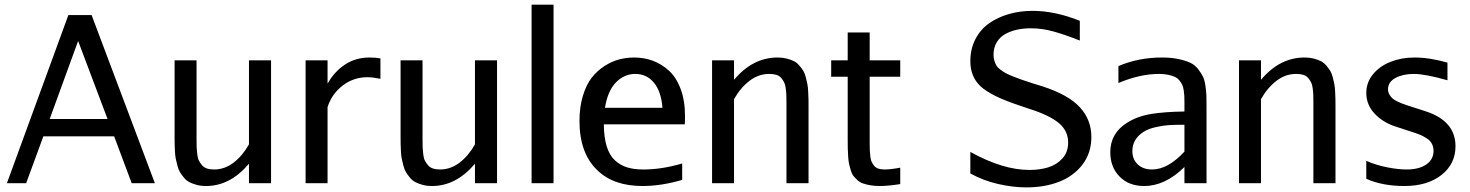

<svg xmlns="http://www.w3.org/2000/svg" viewBox="-20 -790 6338 828"><path d="M647.9 0H547.9L472.2 -202.1H167L92.8 0H9.8L274.9 -725.1H375ZM443.8 -276.9 316.9 -613.3 194.3 -276.9Z M827.6 -185.1Q827.6 -165 828.1 -153.8Q828.6 -142.6 830.6 -125.2Q832.5 -107.9 837.4 -98.1Q842.3 -88.4 850.3 -78.4Q858.4 -68.4 871.6 -63.7Q884.8 -59.1 902.8 -59.1Q948.7 -59.1 987.3 -88.6Q1025.9 -118.2 1053.7 -167.5V-529.8H1148.9V0H1053.7V-84Q972.2 12.2 868.7 12.2Q846.7 12.2 828.4 7.3Q810.1 2.4 796.9 -4.4Q783.7 -11.2 773.2 -23.9Q762.7 -36.6 756.1 -47.6Q749.5 -58.6 744.9 -76.4Q740.2 -94.2 737.8 -106.2Q735.4 -118.2 734.4 -138.2Q733.4 -158.2 733.2 -168.5Q732.9 -178.7 732.9 -198.2Q732.9 -201.7 732.9 -203.1V-529.8H827.6Z M1620.6 -450.2Q1587.4 -457 1564.5 -457Q1504.4 -457 1457.8 -421.1Q1411.1 -385.3 1392.6 -328.1V0H1297.9V-529.8H1392.6V-429.2Q1421.9 -481.4 1468 -511.7Q1514.2 -542 1573.7 -542Q1601.6 -542 1620.6 -538.1Z M1802.2 -185.1Q1802.2 -165 1802.7 -153.8Q1803.2 -142.6 1805.2 -125.2Q1807.1 -107.9 1812 -98.1Q1816.9 -88.4 1825 -78.4Q1833 -68.4 1846.2 -63.7Q1859.4 -59.1 1877.4 -59.1Q1923.3 -59.1 1961.9 -88.6Q2000.5 -118.2 2028.3 -167.5V-529.8H2123.5V0H2028.3V-84Q1946.8 12.2 1843.3 12.2Q1821.3 12.2 1803 7.3Q1784.7 2.4 1771.5 -4.4Q1758.3 -11.2 1747.8 -23.9Q1737.3 -36.6 1730.7 -47.6Q1724.1 -58.6 1719.5 -76.4Q1714.8 -94.2 1712.4 -106.2Q1710 -118.2 1709 -138.2Q1708 -158.2 1707.8 -168.5Q1707.5 -178.7 1707.5 -198.2Q1707.5 -201.7 1707.5 -203.1V-529.8H1802.2Z M2367.2 0H2272.5V-770H2367.2Z M2588.9 -325.2H2836.9Q2831.1 -396.5 2799.8 -433.8Q2768.6 -471.2 2719.7 -471.2Q2671.9 -471.2 2636.2 -434.6Q2600.6 -397.9 2588.9 -325.2ZM2584 -253.9Q2584.5 -197.8 2596.4 -158.9Q2608.4 -120.1 2631.8 -98.6Q2655.3 -77.1 2684.8 -68.1Q2714.4 -59.1 2754.9 -59.1Q2834 -59.1 2921.9 -85V-14.2Q2832 12.2 2751 12.2Q2625.5 12.2 2555.7 -56.2Q2479 -129.4 2479 -269Q2479 -328.6 2493.7 -376.7Q2508.3 -424.8 2531.7 -454.8Q2555.2 -484.9 2586.7 -505.1Q2618.2 -525.4 2649.9 -533.7Q2681.6 -542 2714.8 -542Q2757.3 -542 2795.2 -528.1Q2833 -514.2 2864.7 -485.4Q2896.5 -456.5 2915.3 -406.2Q2934.1 -356 2934.1 -289.6Q2934.1 -266.1 2933.1 -253.9Z M3371.6 -347.2Q3371.6 -368.2 3371.1 -380.9Q3370.6 -393.6 3368.4 -409.9Q3366.2 -426.3 3361.3 -435.5Q3356.4 -444.8 3348.6 -454.1Q3340.8 -463.4 3327.9 -467.3Q3314.9 -471.2 3297.4 -471.2Q3251 -471.2 3212.2 -441.4Q3173.3 -411.6 3145.5 -362.3V0H3050.8V-529.8H3145.5V-445.8Q3226.1 -542 3333.5 -542Q3355 -542 3373 -537.4Q3391.1 -532.7 3404.1 -526.1Q3417 -519.5 3427.2 -507.3Q3437.5 -495.1 3444.1 -484.6Q3450.7 -474.1 3455.1 -456.5Q3459.5 -439 3461.9 -427Q3464.4 -415 3465.3 -394.3Q3466.3 -373.5 3466.6 -362.5Q3466.8 -351.6 3466.8 -331.1Q3466.8 -329.6 3466.8 -329.1V0H3371.6Z M3730.5 -172.9Q3730.5 -153.3 3731 -142.1Q3731.4 -130.9 3733.2 -115.7Q3734.9 -100.6 3739 -92Q3743.2 -83.5 3750 -75Q3756.8 -66.4 3768.1 -62.7Q3779.3 -59.1 3794.4 -59.1Q3820.3 -59.1 3862.3 -66.9V3.9Q3810.1 12.2 3773.4 12.2Q3751.5 12.2 3733.6 9Q3715.8 5.9 3702.1 1.2Q3688.5 -3.4 3678.2 -12.7Q3668 -22 3660.9 -30.8Q3653.8 -39.6 3649.2 -54.7Q3644.5 -69.8 3641.8 -82Q3639.2 -94.2 3637.7 -114.7Q3636.2 -135.3 3636 -150.6Q3635.7 -166 3635.7 -190.9V-459H3564.5V-529.8H3635.7V-649.9H3730.5V-529.8H3862.3V-459H3730.5Z M4686.5 -199.2Q4686.5 -130.4 4648.2 -80.3Q4609.9 -30.3 4547.4 -6.1Q4484.9 18.1 4406.7 18.1Q4347.7 18.1 4283.9 3.4Q4220.2 -11.2 4164.6 -42V-134.8Q4304.7 -57.1 4419.4 -57.1Q4464.4 -57.1 4500.7 -68.4Q4537.1 -79.6 4561.8 -106.9Q4586.4 -134.3 4586.4 -174.8Q4586.4 -225.6 4546.6 -259Q4506.8 -292.5 4421.4 -319.8L4376.5 -335Q4254.4 -375.5 4209.5 -417Q4164.6 -458.5 4164.6 -525.9Q4164.6 -579.1 4186.5 -621.3Q4208.5 -663.6 4245.8 -689.7Q4283.2 -715.8 4331.1 -729.5Q4378.9 -743.2 4432.6 -743.2Q4529.8 -743.2 4636.7 -700.2V-615.2Q4572.3 -640.6 4523.2 -654.3Q4474.1 -668 4424.3 -668Q4393.6 -668 4366.5 -662.1Q4339.4 -656.2 4315.9 -643.6Q4292.5 -630.9 4278.6 -607.9Q4264.6 -585 4264.6 -554.2Q4264.6 -540 4268.1 -528.6Q4271.5 -517.1 4276.6 -508.1Q4281.7 -499 4293.5 -490.2Q4305.2 -481.4 4315.9 -475.3Q4326.7 -469.2 4347.4 -460.9Q4368.2 -452.6 4384.8 -446.8Q4401.4 -440.9 4431.6 -431.2L4477.5 -417Q4587.9 -380.9 4637.2 -327.1Q4686.5 -273.4 4686.5 -199.2Z M4991.2 -542Q5031.2 -542 5062 -535.4Q5092.8 -528.8 5112.8 -519.5Q5132.8 -510.3 5146.7 -492.2Q5160.6 -474.1 5167.7 -459.7Q5174.8 -445.3 5178.5 -419.4Q5182.1 -393.6 5182.6 -377.9Q5183.1 -362.3 5183.1 -333V0H5087.9V-69.8Q5004.9 12.2 4914.1 12.2Q4848.1 12.2 4808.1 -28.6Q4768.1 -69.3 4768.1 -133.8Q4768.1 -215.8 4841.3 -261.2Q4887.2 -289.6 4946 -298.8Q5004.9 -308.1 5087.9 -309.1V-349.1Q5087.9 -366.2 5087.4 -376.5Q5086.9 -386.7 5084.7 -401.1Q5082.5 -415.5 5078.4 -424.3Q5074.2 -433.1 5066.2 -443.1Q5058.1 -453.1 5046.6 -458.5Q5035.2 -463.9 5017.8 -467.5Q5000.5 -471.2 4978 -471.2Q4896.5 -471.2 4803.2 -432.1V-504.9Q4889.2 -542 4991.2 -542ZM5087.9 -136.2V-252Q5046.9 -252 5021.7 -250.5Q4996.6 -249 4964.8 -241.9Q4933.1 -234.9 4911.1 -221.2Q4863.3 -189.5 4863.3 -139.2Q4863.3 -103 4886.5 -81.1Q4909.7 -59.1 4948.2 -59.1Q5016.6 -59.1 5087.9 -136.2Z M5644 -347.2Q5644 -368.2 5643.6 -380.9Q5643.1 -393.6 5640.9 -409.9Q5638.7 -426.3 5633.8 -435.5Q5628.9 -444.8 5621.1 -454.1Q5613.3 -463.4 5600.3 -467.3Q5587.4 -471.2 5569.8 -471.2Q5523.4 -471.2 5484.6 -441.4Q5445.8 -411.6 5418 -362.3V0H5323.2V-529.8H5418V-445.8Q5498.5 -542 5606 -542Q5627.4 -542 5645.5 -537.4Q5663.6 -532.7 5676.5 -526.1Q5689.5 -519.5 5699.7 -507.3Q5710 -495.1 5716.6 -484.6Q5723.1 -474.1 5727.5 -456.5Q5731.9 -439 5734.4 -427Q5736.8 -415 5737.8 -394.3Q5738.8 -373.5 5739 -362.5Q5739.3 -351.6 5739.3 -331.1Q5739.3 -329.6 5739.3 -329.1V0H5644Z M6256.8 -159.2Q6256.8 -83 6196.3 -35.4Q6135.7 12.2 6036.1 12.2Q5941.9 12.2 5872.1 -19V-96.2Q5915.5 -77.6 5962.4 -68.4Q6009.3 -59.1 6045.9 -59.1Q6099.6 -59.1 6130.9 -80.8Q6162.1 -102.5 6162.1 -139.2Q6162.1 -156.7 6154.8 -170.4Q6147.5 -184.1 6132.8 -193.4Q6118.2 -202.6 6106.4 -207.8Q6094.7 -212.9 6075.2 -219.2L5999 -244.1Q5943.8 -261.7 5908 -300Q5872.1 -338.4 5872.1 -389.2Q5872.1 -434.1 5900.6 -469.2Q5929.2 -504.4 5976.3 -523.2Q6023.4 -542 6080.1 -542Q6145 -542 6222.2 -520V-443.8Q6126 -471.2 6077.1 -471.2Q6030.3 -471.2 5998 -453.9Q5965.8 -436.5 5965.8 -404.8Q5965.8 -393.1 5971.4 -383.1Q5977.1 -373 5984.1 -366.5Q5991.2 -359.9 6004.6 -353.3Q6018.1 -346.7 6026.6 -343.5Q6035.2 -340.3 6050.8 -335L6127.9 -310.1Q6256.8 -268.6 6256.8 -159.2Z"/></svg>

Font: Aurulent Sans
Style: Regular
Weight: 400
Version: Version 2007.05.04